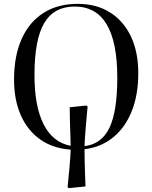

<svg xmlns="http://www.w3.org/2000/svg" viewBox="-20 -764 791 997"><path d="M338 213 331 208Q336 157 341 103.5Q346 50 347 13Q256 7 190 -39Q124 -85 88.5 -164.5Q53 -244 53 -351Q53 -474 92.5 -562Q132 -650 206 -697Q280 -744 383 -744Q480 -744 550.5 -700Q621 -656 659.5 -575.5Q698 -495 698 -383Q698 -272 664.5 -187.5Q631 -103 568.5 -51.5Q506 0 419 11Q419 33 419.5 67Q420 101 421.5 137.5Q423 174 424 204ZM419 -5Q508 -16 548.5 -101Q589 -186 589 -361Q589 -730 368 -730Q260 -730 209.5 -644Q159 -558 159 -375Q159 -211 207 -117.5Q255 -24 347 -7Q347 -28 345.5 -64.5Q344 -101 343 -140Q342 -179 342 -207L428 -216L435 -211Q433 -192 430.5 -163.5Q428 -135 425.5 -104.5Q423 -74 421 -47.5Q419 -21 419 -5Z"/></svg>

Font: Display Regular
Style: Regular
Weight: 400
Designer: Latin by Veronika Burian and Jose Scaglione. Greek by Irene Vlachou. Cyrillic by Vera Evstafieva.
Foundry: TypeTogether
Version: Version 3.002